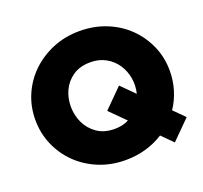

<svg xmlns="http://www.w3.org/2000/svg" viewBox="-125 -856 1070 1011"><g transform="rotate(-20 410.5 -350.5)"><path d="M417 -712Q498 -712 567 -684Q636 -656 686 -607Q736 -558 764.5 -493Q793 -428 793 -353Q793 -298 777.5 -247Q762 -196 733 -153L793 -93L689 11L628 -50Q583 -21 529 -5.5Q475 10 415 10Q334 10 265 -18.5Q196 -47 146 -96Q96 -145 67.5 -210.5Q39 -276 39 -351Q39 -426 67.5 -491.5Q96 -557 147 -606Q198 -655 267 -683.5Q336 -712 417 -712ZM415 -538Q355 -538 315.5 -510.5Q276 -483 257 -441Q238 -399 238.5 -351Q239 -303 259 -261Q279 -219 318.5 -191.5Q358 -164 417 -164Q462 -164 496 -182L411 -267L515 -371L588 -298Q599 -342 591.5 -384.5Q584 -427 561 -461.5Q538 -496 500.5 -517Q463 -538 415 -538Z"/></g></svg>

Font: Afrihost Sans Black
Style: Regular
Weight: 900
Foundry: https://www.afrihost.com
Version: Version 1.000